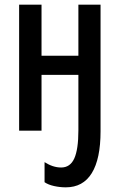

<svg xmlns="http://www.w3.org/2000/svg" viewBox="-20 -560 514 823"><path d="M411 3Q411 121 373.5 182Q336 243 262 243Q237 243 212 237.5Q187 232 171 221V135Q207 158 242 158Q281 158 298.5 119Q316 80 316 -1V-239H158V0H62V-540H158V-321H316V-540H411Z"/></svg>

Font: Noto Sans ExtraCondensed Medium
Style: Regular
Weight: 500
Width: 2
Designer: Monotype Design Team
Foundry: Monotype Imaging Inc.
Version: Version 2.013; ttfautohint (v1.8.4.7-5d5b)